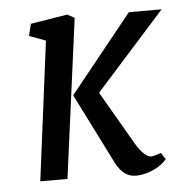

<svg xmlns="http://www.w3.org/2000/svg" viewBox="-46 -606 625 659"><g transform="rotate(-5 267.0 -276.5)"><path d="M67.4 0H161.1L233.9 -548.8L209 -562L82.5 -541.5L72.3 -500.5L128.9 -479.5ZM326.7 -43C346.2 -3.9 370.1 9.3 396.5 9.3C441.9 9.3 487.3 -17.1 502.9 -38.6L488.3 -61C471.7 -55.2 461.4 -51.8 453.6 -51.8C439 -51.8 418 -72.8 401.9 -100.6L294.9 -285.2L533.7 -551.8H420.9L205.6 -284.2Z"/></g></svg>

Font: Merriweather
Style: Italic
Weight: 400
Italic angle: -7.5°
Designer: Eben Sorkin
Foundry: Eben Sorkin
Version: Version 1.001